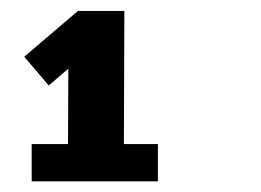

<svg xmlns="http://www.w3.org/2000/svg" viewBox="-20 -645 478 352"><path d="M105.5 -566.4 123 -625H208L207 -341.8H104.5ZM38.1 -380.9H269.5V-312.5H38.1ZM24.4 -541 123 -625 184.6 -586.9 69.3 -488.3Z"/></svg>

Font: Sudo Var
Style: Regular
Weight: 400
Monospace: yes
Designer: Jens Kutilek
Foundry: Jens Kutilek
Version: Version 0.065;FEAKit 1.0